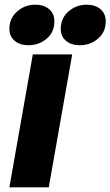

<svg xmlns="http://www.w3.org/2000/svg" viewBox="-20 -799 471 819"><path d="M188 0H20L120 -567H288ZM20 -676Q20 -721 53 -750Q86 -779 131 -779Q167 -779 189.5 -760Q212 -741 212 -708Q212 -662 179 -634Q146 -606 101 -606Q65 -606 42.5 -625Q20 -644 20 -676ZM239 -676Q239 -721 272 -750Q305 -779 350 -779Q386 -779 408.5 -760Q431 -741 431 -708Q431 -662 398 -634Q365 -606 320 -606Q284 -606 261.5 -625Q239 -644 239 -676Z"/></svg>

Font: Open Sauce Sans Black Italic
Style: Regular
Weight: 900
Italic angle: -10°
Designer: Alfredo Marco Pradil
Foundry: Creative Sauce Fz LLC
Version: Version 1.477